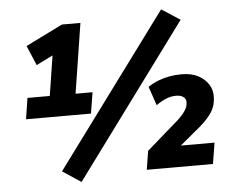

<svg xmlns="http://www.w3.org/2000/svg" viewBox="-53 -798 1078 890"><g transform="rotate(-5 486.0 -352.5)"><path d="M60 -282 75 -380H179L214 -604L281 -602L131 -528L92 -620L264 -705H350L299 -380H378L362 -282ZM291 30 205 -27 728 -735 814 -679ZM597 0 611 -87 759 -216Q782 -237 795 -256.5Q808 -276 808 -295Q809 -311 796.5 -320.5Q784 -330 762 -330Q738 -330 714 -320Q690 -310 669 -294L639 -382Q663 -398 687.5 -407.5Q712 -417 739 -422Q766 -427 795 -427Q842 -427 873 -410.5Q904 -394 920.5 -368Q937 -342 936 -311Q936 -267 911.5 -232.5Q887 -198 835 -157L727 -67L726 -98H921L905 0Z"/></g></svg>

Font: Nunito Sans 12pt ExtraLight 12pt ExtraBold
Style: Italic
Weight: 800
Italic angle: -9°
Version: Version 3.101;gftools[0.9.27]